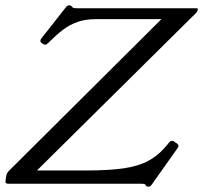

<svg xmlns="http://www.w3.org/2000/svg" viewBox="-47 -691 764 722"><path d="M619 -151Q625 -146 624 -141Q624 -137 620 -133L523 4Q518 11 511 11Q506 11 503 9L500 4Q498 1 493.5 0.5Q489 0 484 0H-16Q-29 0 -26 -13L-23 -32Q-22 -37 -19.5 -41Q-17 -45 -13 -49L560 -619H314Q274 -619 244.5 -608.5Q215 -598 190.5 -579.5Q166 -561 140 -535L136 -531Q128 -523 124 -523Q119 -523 116 -525L110 -529Q104 -533 105 -539Q105 -542 109 -547L201 -664Q206 -671 214 -671Q217 -671 219 -670Q221 -669 225 -664Q228 -661 232.5 -660.5Q237 -660 241 -660H692Q697 -660 697 -656L696 -651Q695 -649 693 -646Q691 -643 689 -641L92 -50H280Q362 -50 418 -58Q474 -66 513 -87.5Q552 -109 583 -148L587 -153Q593 -161 599 -161Q602 -161 603.5 -161Q605 -161 607 -159Z"/></svg>

Font: Young Serif Light
Style: Italic
Weight: 300
Italic angle: -10.979°
Designer: Bastien Sozeau
Foundry: NBR — Bastien Sozeau
Version: Version 5.001